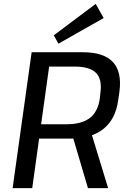

<svg xmlns="http://www.w3.org/2000/svg" viewBox="-20 -969 657 989"><path d="M143 -700H406Q515 -700 562 -649Q609 -598 595 -495L589 -454Q576 -356 513.5 -305.5Q451 -255 343 -255H176L187 -329H323Q401 -329 443 -361.5Q485 -394 494 -462L497 -489Q507 -560 475 -593Q443 -626 365 -626H211L237 -654L146 0H45ZM351 -278H452L537 0H433ZM514 -876 281 -744 257 -787 473 -949Z"/></svg>

Font: Pathway Extreme 28pt Medium
Style: Italic
Weight: 500
Italic angle: -8°
Designer: Eduardo Rodriguez Tunni
Foundry: Eduardo Rodriguez Tunni
Version: Version 1.001;gftools[0.9.26]